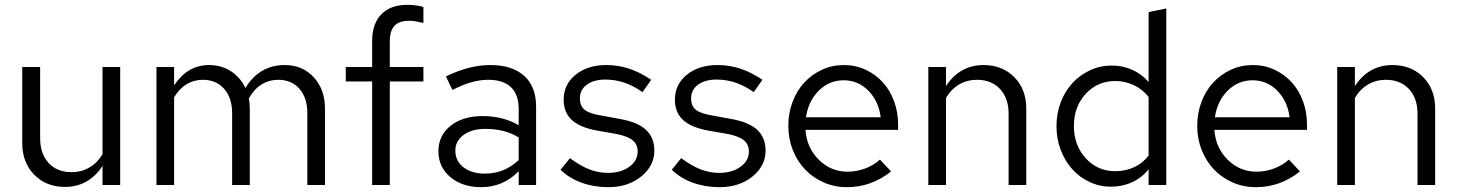

<svg xmlns="http://www.w3.org/2000/svg" viewBox="-20 -765 6027 794"><path d="M146 -488V-194Q146 -129 181 -91Q216 -53 276 -53Q316 -53 349 -72Q382 -91 404 -127V-488H477V0H404V-79Q376 -36 337 -14Q298 8 249 8Q171 8 121.5 -42.5Q72 -93 72 -173V-488Z M627 0V-488H700V-412Q728 -454 764 -475Q800 -496 845 -496Q896 -496 935.5 -470Q975 -444 995 -401Q1023 -448 1064 -472Q1105 -496 1158 -496Q1231 -496 1277.5 -445.5Q1324 -395 1324 -315V0H1251V-297Q1251 -360 1218.5 -397.5Q1186 -435 1131 -435Q1093 -435 1062 -416Q1031 -397 1009 -358Q1011 -348 1012 -337Q1013 -326 1013 -315V0H940V-297Q940 -360 907 -397.5Q874 -435 819 -435Q782 -435 752 -417Q722 -399 700 -363V0Z M1410 -488H1519V-595Q1519 -667 1557 -706Q1595 -745 1665 -745Q1685 -745 1701.5 -742.5Q1718 -740 1731 -736V-670Q1715 -674 1701.5 -676.5Q1688 -679 1672 -679Q1630 -679 1611 -658Q1592 -637 1592 -594V-488H1731V-428H1592V0H1519V-428H1410Z M1970 9Q1892 9 1842.5 -32.5Q1793 -74 1793 -140Q1793 -205 1843.5 -245Q1894 -285 1976 -285Q2018 -285 2055.5 -275.5Q2093 -266 2125 -247V-314Q2125 -374 2093 -404.5Q2061 -435 1999 -435Q1965 -435 1929.5 -425Q1894 -415 1851 -393L1824 -449Q1874 -473 1919 -484.5Q1964 -496 2008 -496Q2098 -496 2147.5 -451.5Q2197 -407 2197 -324V0H2125V-57Q2093 -24 2054 -7.5Q2015 9 1970 9ZM1863 -142Q1863 -99 1897 -73Q1931 -47 1985 -47Q2026 -47 2060.5 -61Q2095 -75 2125 -103V-197Q2094 -215 2061 -223.5Q2028 -232 1987 -232Q1931 -232 1897 -207Q1863 -182 1863 -142Z M2298 -63 2337 -111Q2380 -79 2417.5 -64.5Q2455 -50 2494 -50Q2547 -50 2582 -75Q2617 -100 2617 -138Q2617 -168 2596 -185Q2575 -202 2529 -211L2449 -225Q2378 -238 2344.5 -269Q2311 -300 2311 -353Q2311 -416 2360.5 -456Q2410 -496 2487 -496Q2537 -496 2582 -481Q2627 -466 2673 -435L2637 -384Q2599 -411 2561 -423.5Q2523 -436 2484 -436Q2436 -436 2407 -415Q2378 -394 2378 -358Q2378 -328 2396.5 -312Q2415 -296 2462 -288L2544 -273Q2617 -260 2651.5 -228Q2686 -196 2686 -142Q2686 -79 2631.5 -35Q2577 9 2496 9Q2436 9 2385 -9.5Q2334 -28 2298 -63Z M2758 -63 2797 -111Q2840 -79 2877.5 -64.5Q2915 -50 2954 -50Q3007 -50 3042 -75Q3077 -100 3077 -138Q3077 -168 3056 -185Q3035 -202 2989 -211L2909 -225Q2838 -238 2804.5 -269Q2771 -300 2771 -353Q2771 -416 2820.5 -456Q2870 -496 2947 -496Q2997 -496 3042 -481Q3087 -466 3133 -435L3097 -384Q3059 -411 3021 -423.5Q2983 -436 2944 -436Q2896 -436 2867 -415Q2838 -394 2838 -358Q2838 -328 2856.5 -312Q2875 -296 2922 -288L3004 -273Q3077 -260 3111.5 -228Q3146 -196 3146 -142Q3146 -79 3091.5 -35Q3037 9 2956 9Q2896 9 2845 -9.5Q2794 -28 2758 -63Z M3665 -56Q3623 -23 3578 -7Q3533 9 3482 9Q3431 9 3386.5 -10.5Q3342 -30 3309.5 -64Q3277 -98 3258.5 -144.5Q3240 -191 3240 -244Q3240 -297 3257.5 -343.5Q3275 -390 3306 -423.5Q3337 -457 3379 -476.5Q3421 -496 3470 -496Q3518 -496 3559 -477Q3600 -458 3630 -425.5Q3660 -393 3677 -347.5Q3694 -302 3694 -250V-228H3311Q3316 -154 3366 -104.5Q3416 -55 3485 -55Q3523 -55 3558.5 -68.5Q3594 -82 3619 -105ZM3469 -433Q3409 -433 3366 -390Q3323 -347 3313 -280H3622Q3614 -346 3571.5 -389.5Q3529 -433 3469 -433Z M3819 0V-488H3892V-409Q3920 -452 3959 -474Q3998 -496 4047 -496Q4125 -496 4174.5 -446Q4224 -396 4224 -316V0H4151V-295Q4151 -359 4115.5 -397Q4080 -435 4020 -435Q3980 -435 3947 -416Q3914 -397 3892 -360V0Z M4730 0V-65Q4702 -30 4662 -11.5Q4622 7 4574 7Q4527 7 4485.5 -12.5Q4444 -32 4414 -65.5Q4384 -99 4366.5 -145Q4349 -191 4349 -243Q4349 -296 4366.5 -342Q4384 -388 4415 -421.5Q4446 -455 4488 -474.5Q4530 -494 4578 -494Q4623 -494 4662 -476.5Q4701 -459 4730 -426V-715L4803 -730V0ZM4421 -244Q4421 -164 4470 -110.5Q4519 -57 4592 -57Q4635 -57 4671 -74Q4707 -91 4730 -122V-364Q4706 -395 4669.5 -412.5Q4633 -430 4592 -430Q4519 -430 4470 -377Q4421 -324 4421 -244Z M5356 -56Q5314 -23 5269 -7Q5224 9 5173 9Q5122 9 5077.5 -10.5Q5033 -30 5000.5 -64Q4968 -98 4949.5 -144.5Q4931 -191 4931 -244Q4931 -297 4948.5 -343.5Q4966 -390 4997 -423.5Q5028 -457 5070 -476.5Q5112 -496 5161 -496Q5209 -496 5250 -477Q5291 -458 5321 -425.5Q5351 -393 5368 -347.5Q5385 -302 5385 -250V-228H5002Q5007 -154 5057 -104.5Q5107 -55 5176 -55Q5214 -55 5249.5 -68.5Q5285 -82 5310 -105ZM5160 -433Q5100 -433 5057 -390Q5014 -347 5004 -280H5313Q5305 -346 5262.5 -389.5Q5220 -433 5160 -433Z M5510 0V-488H5583V-409Q5611 -452 5650 -474Q5689 -496 5738 -496Q5816 -496 5865.5 -446Q5915 -396 5915 -316V0H5842V-295Q5842 -359 5806.5 -397Q5771 -435 5711 -435Q5671 -435 5638 -416Q5605 -397 5583 -360V0Z"/></svg>

Font: Red Hat Text
Style: Regular
Weight: 400
Designer: Pentagram / MCKL
Foundry: Pentagram / MCKL
Version: Version 1.005; Red Hat Text